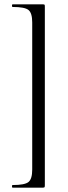

<svg xmlns="http://www.w3.org/2000/svg" viewBox="-20 -745 314 882"><path d="M186 106Q186 113 184.5 115Q183 117 177 117H38Q35 117 35 111Q35 105 38 105Q94 105 111 91Q128 77 128 34V-642Q128 -685 111 -699Q94 -713 38 -713Q35 -713 35 -719Q35 -725 38 -725H177Q183 -725 184.5 -723.5Q186 -722 186 -715Z"/></svg>

Font: Cormorant Infant
Style: Regular
Weight: 400
Designer: Christian Thalmann (Catharsis Fonts)
Version: Version 1.000;PS 002.000;hotconv 1.0.88;makeotf.lib2.5.64775